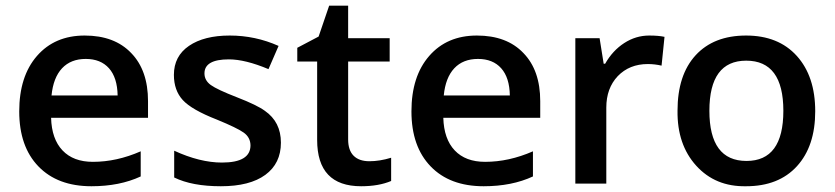

<svg xmlns="http://www.w3.org/2000/svg" viewBox="-20 -635 2886 664"><path d="M158.2 -304.9H386.8Q385.7 -366.5 356.9 -398.9Q328.1 -431.2 276.5 -431.2Q225 -431.2 194.6 -398.9Q164.3 -366.5 158.2 -304.9ZM296.3 9.1Q179 9.1 112.7 -59.7Q46.5 -128.4 46.5 -249.7Q46.5 -371.1 107.9 -441.6Q169.4 -512.1 272.8 -512.1Q376.1 -512.1 433.8 -451.5Q491.9 -391.8 491.9 -285.1V-227.5H156.7Q158.7 -154.2 196.2 -114.8Q233.6 -75.3 301.3 -75.3Q383.7 -75.3 466.6 -111.7V-24.8Q393.8 9.1 296.3 9.1Z M895.9 -251.8Q951.5 -213.3 951.5 -141.6Q951.5 -69.8 897.6 -30.3Q843.8 9.1 743.9 9.1Q644.1 9.1 582.4 -21.2V-113.8Q671.4 -72.8 747.7 -72.8Q846.3 -72.8 846.3 -132.5Q845.8 -159.8 823.1 -176.2Q800.3 -192.6 730 -221.4Q643.1 -255.3 612.2 -288.9Q581.4 -322.5 581.4 -376.1Q581.4 -440.8 633.7 -476.5Q686 -512.1 774.5 -512.1Q863 -512.1 943.4 -476.2L908.5 -395.9Q828.1 -429.7 771.5 -429.7Q687.1 -429.7 687.1 -381.2Q687.1 -356.9 709 -341Q731 -325.1 800.1 -298.3Q869.1 -271.5 895.9 -251.8Z M1184 -152.7Q1184 -115.3 1203 -96.3Q1221.9 -77.4 1257.6 -77.4Q1293.2 -77.4 1332.7 -89.5V-9.1Q1289.7 9.1 1229 9.1Q1076.8 9.1 1076.8 -151.2V-422.1H1008.1V-469.7L1081.9 -508.6L1118.3 -615.3H1184V-503H1327.6V-422.1H1184Z M1514.7 -304.9H1743.2Q1742.2 -366.5 1713.3 -398.9Q1684.5 -431.2 1633 -431.2Q1581.4 -431.2 1551.1 -398.9Q1520.7 -366.5 1514.7 -304.9ZM1652.7 9.1Q1535.4 9.1 1469.2 -59.7Q1402.9 -128.4 1402.9 -249.7Q1402.9 -371.1 1464.4 -441.6Q1525.8 -512.1 1629.2 -512.1Q1732.6 -512.1 1790.2 -451.5Q1848.3 -391.8 1848.3 -285.1V-227.5H1513.1Q1515.2 -154.2 1552.6 -114.8Q1590 -75.3 1657.7 -75.3Q1740.1 -75.3 1823.1 -111.7V-24.8Q1750.3 9.1 1652.7 9.1Z M2225 -512.1Q2257.3 -512.1 2278.1 -507.6L2267.9 -408Q2244.2 -413.5 2220.4 -413.5Q2156.7 -413.5 2116.3 -371.6Q2076.8 -329.6 2076.8 -262.9V0H1969.7V-503H2053.6L2067.7 -414.6H2072.8Q2098.6 -460.1 2138.8 -486.1Q2179 -512.1 2225 -512.1Z M2560.7 -425.2Q2433.3 -425.2 2433.3 -251.8Q2433.3 -78.4 2561.7 -78.4Q2689.1 -78.4 2689.1 -251.8Q2689.1 -425.2 2560.7 -425.2ZM2323.1 -252.3Q2323.1 -375.6 2385.7 -443.9Q2448.4 -512.1 2560.2 -512.1Q2671.9 -512.1 2735.6 -441.6Q2799.3 -371.1 2799.3 -250.3Q2799.3 -129.4 2736.1 -60.2Q2672.9 9.1 2560.2 9.1Q2454 11.1 2387.8 -61.9Q2321.5 -135 2323.1 -252.3Z"/></svg>

Font: Khula SemiBold
Style: Regular
Weight: 600
Designer: Erin McLaughlin, Steve Matteson
Version: Version 1.002;PS 1.0;hotconv 1.0.72;makeotf.lib2.5.5900; ttf